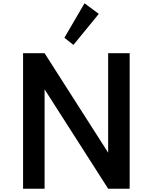

<svg xmlns="http://www.w3.org/2000/svg" viewBox="-20 -1149 930 1169"><path d="M120.5 0V-825H251.5L638.5 -219.5V-825H769.5V0H638.5L251.5 -605V0ZM427 -875.5 372 -919 494.5 -1129 581.5 -1064.5Z"/></svg>

Font: Spartan Thin SemiBold
Style: Regular
Weight: 600
Version: Version 1.004